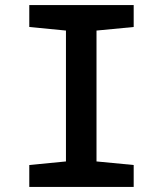

<svg xmlns="http://www.w3.org/2000/svg" viewBox="-20 -734 640 754"><path d="M95 0V-86L239 -100V-614L95 -628V-714H505V-628L359 -614V-100L505 -86V0Z"/></svg>

Font: Noto Sans Mono SemiBold
Style: Regular
Weight: 600
Designer: Monotype Design Team
Foundry: Monotype Imaging Inc.
Version: Version 2.014; ttfautohint (v1.8.4.7-5d5b)